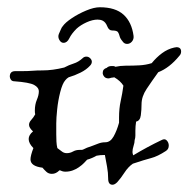

<svg xmlns="http://www.w3.org/2000/svg" viewBox="-20 -490 519 529"><path d="M303 12Q296 19 290 19Q278 19 278 2Q278 -14 275 -30.5Q272 -47 269 -63Q262 -63 256.5 -62.5Q251 -62 246 -61Q234 -54 220 -50Q216 -46 211.5 -41Q207 -36 197 -29Q190 -24 180.5 -20.5Q171 -17 160 -17Q156 -17 152.5 -18Q149 -19 147 -20L145 -21L143 -20Q139 -16 134 -13.5Q129 -11 123 -11Q114 -11 108 -16.5Q102 -22 97 -28Q64 -32 64 -51Q64 -61 72 -82Q59 -95 59 -107Q59 -118 71 -128Q60 -138 60 -146Q60 -153 66 -159.5Q72 -166 77 -175Q76 -179 76 -185Q76 -202 81.5 -215Q87 -228 87 -238Q87 -249 74 -256Q61 -263 20 -266Q13 -266 10 -270.5Q7 -275 7 -279Q7 -294 22 -294H40Q57 -294 69 -295Q81 -296 97 -296Q125 -296 157 -304Q170 -311 183 -315Q196 -319 208 -330Q212 -334 218 -334Q224 -334 228.5 -329.5Q233 -325 233 -320Q233 -314 228 -309Q218 -298 202 -290Q186 -282 169 -277Q164 -274 160 -269Q152 -260 146 -236.5Q140 -213 137.5 -188.5Q135 -164 135 -150V-120Q135 -110 135.5 -100Q136 -90 138 -82L150 -73Q156 -68 164 -68Q173 -68 181 -72.5Q189 -77 199 -77Q201 -77 204 -77Q207 -77 209 -78Q218 -83 234 -88Q242 -91 251 -94.5Q260 -98 270 -98Q284 -98 293 -114Q302 -130 308 -152V-166Q308 -191 312.5 -211.5Q317 -232 320 -254Q312 -267 295 -277Q291 -276 288.5 -276Q286 -276 284 -275Q283 -275 282 -274.5Q281 -274 279 -274Q271 -274 267 -279Q263 -284 263 -289Q263 -300 274 -303Q279 -308 287 -308Q289 -308 292 -308Q295 -308 298 -306Q312 -309 326 -309Q347 -309 364.5 -310Q382 -311 398 -316Q411 -332 426.5 -343.5Q442 -355 460 -359Q462 -359 463.5 -359.5Q465 -360 466 -360Q479 -360 479 -348Q479 -341 474 -336Q447 -303 416 -291Q398 -266 384 -245Q370 -224 370 -203Q370 -188 368 -172.5Q366 -157 355 -155Q354 -149 353.5 -142.5Q353 -136 353 -130Q353 -123 353 -116.5Q353 -110 351 -104Q351 -97 348 -88Q345 -79 345 -71Q345 -68 347 -62Q367 -74 386.5 -84.5Q406 -95 425 -104Q434 -109 439.5 -103Q445 -97 445 -89Q445 -79 437 -74Q414 -59 396.5 -54.5Q379 -50 346 -39Q333 -30 323 -14.5Q313 1 303 12ZM155 -372Q148 -372 143.5 -380Q139 -388 142 -396Q144 -400 147 -407.5Q150 -415 153 -418Q160 -428 178 -440Q196 -452 217.5 -461Q239 -470 255 -470Q298 -470 320.5 -449.5Q343 -429 348 -391Q349 -382 343.5 -375.5Q338 -369 330 -369Q322 -369 317 -377Q311 -384 309.5 -390.5Q308 -397 305 -401.5Q302 -406 289 -406Q280 -406 275.5 -417.5Q271 -429 263 -433Q257 -436 249 -436Q235 -436 218.5 -428.5Q202 -421 191 -411Q177 -397 171 -384.5Q165 -372 155 -372Z"/></svg>

Font: RU Serius
Style: Regular
Weight: 400
Designer: Robert E. Leuschke
Foundry: Robert E. Leuschke
Version: Version 1.011; ttfautohint (v1.8.3)